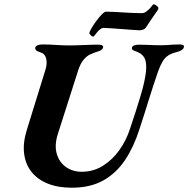

<svg xmlns="http://www.w3.org/2000/svg" viewBox="-20 -862 878 896"><path d="M314.9 14Q250.5 14 202.9 -5.2Q155.2 -24.4 126.9 -60.1Q98.6 -95.8 92.5 -145.4Q86.4 -194.9 105 -255.1L192.5 -538Q201 -565.8 195.4 -588.8Q189.8 -611.9 166.8 -618.4Q141.5 -625.7 144.8 -640.4Q146.4 -647.2 156.1 -650.9Q165.9 -654.6 177 -654.6Q207.9 -654.6 241.2 -652.3Q274.5 -650 303.8 -650Q331.5 -650 371 -651.8Q410.5 -653.6 438.6 -653.6Q465.1 -653.6 460.8 -639.4Q457.3 -628.3 440.5 -623Q423.6 -617.8 405.8 -610.3Q388.1 -603.9 371.6 -585Q355 -566.2 343.9 -530.9L250.1 -237.2Q233 -183.7 245.1 -143.7Q257.1 -103.6 288.6 -82Q320 -60.4 360.8 -60.4Q415.8 -60.4 460.3 -88.4Q504.9 -116.3 537.3 -162Q569.7 -207.6 586.9 -261.6Q602 -305.4 613.7 -342.8Q625.4 -380.3 633.9 -408.1Q642.5 -436 646 -450.2Q661.1 -509.4 662.2 -542.1Q663.3 -574.8 654.4 -590.9Q645.6 -607 629.8 -615.4Q620 -620.7 606.6 -625.2Q593.2 -629.7 595.6 -639.2Q597.3 -646.8 606.4 -650.1Q615.5 -653.5 629.1 -653.5Q652.9 -653.5 669 -652.6Q685 -651.8 699.1 -651.3Q713.2 -650.8 730.3 -650.8Q748.6 -650.8 760.8 -651.7Q773.1 -652.6 785.5 -653.6Q797.9 -654.6 816.9 -654.6Q828.1 -654.6 834.2 -651.7Q840.3 -648.8 837.7 -640.4Q834.2 -626.7 803.8 -618.7Q780.4 -613.1 765.1 -603.1Q749.8 -593.2 739.3 -575.9Q728.7 -558.6 717.9 -529Q693.7 -459.2 673.4 -393.2Q653.1 -327.1 629.8 -256.5Q604.2 -176.2 563.6 -115.2Q522.9 -54.2 462.3 -20.1Q401.7 14 314.9 14ZM415.4 -691.2Q410.4 -691.2 403.7 -697.5Q397 -703.8 397 -707.2Q397 -712.8 406 -728.7Q415 -744.6 428.5 -762.9Q442 -781.3 454.7 -794.4Q467.5 -807.6 474.9 -807.6Q493.5 -807.6 515.3 -806.3Q537.1 -804.9 557.6 -803.8Q576.3 -802.8 597.4 -801.7Q618.5 -800.6 641.3 -800.6Q652.3 -800.6 661.2 -807Q670 -813.4 677 -820.4Q684.8 -828.2 689.4 -835.1Q694 -842 697 -842Q702.6 -842 710.9 -835.5Q719.3 -828.9 719.3 -823.4Q719.3 -819.6 714.8 -812.9Q710.3 -806.3 702 -794.7Q690.8 -779.5 680.8 -763.9Q670.8 -748.3 661.6 -734.6Q655.6 -726 646.4 -723.3Q637.2 -720.6 630.9 -720.6Q622.5 -720.6 599.8 -722.5Q577.2 -724.3 549.2 -726.3Q521.2 -728.3 497.3 -730.1Q473.4 -731.9 463.9 -731.9Q456 -731.9 448.1 -726Q440.1 -720 434.1 -712.5Q427.6 -704.7 422.5 -697.9Q417.4 -691.2 415.4 -691.2Z"/></svg>

Font: EB Garamond
Style: Italic
Weight: 400
Italic angle: -17.2°
Designer: Georg Duffner and Octavio Pardo
Foundry: Georg Duffner
Version: Version 1.001